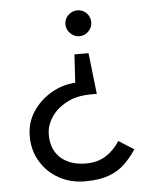

<svg xmlns="http://www.w3.org/2000/svg" viewBox="-52 -760 661 814"><g transform="rotate(-5 278.5 -352.5)"><path d="M362 -660Q362 -638 346 -621.5Q330 -605 307 -605Q285 -605 268.5 -621.5Q252 -638 252 -660Q252 -683 268.5 -699Q285 -715 307 -715Q330 -715 346 -699Q362 -683 362 -660ZM141 -200Q141 -136 181 -100.5Q221 -65 288 -65Q338 -65 373.5 -88Q409 -111 432 -148L497 -107Q474 -72 446 -45.5Q418 -19 378 -4.5Q338 10 278 10Q216 10 166.5 -17.5Q117 -45 88.5 -93Q60 -141 60 -200Q60 -258 90 -304Q120 -350 168.5 -378.5Q217 -407 272 -410L279 -530H339L359 -355H333Q273 -355 230 -332Q187 -309 164 -273.5Q141 -238 141 -200Z"/></g></svg>

Font: Jost
Style: Regular
Weight: 400
Version: Version 3.500